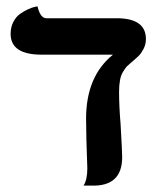

<svg xmlns="http://www.w3.org/2000/svg" viewBox="-20 -579 478 600"><path d="M352.1 -292Q352.1 -247.1 356.9 -189.9Q361.8 -104.5 361.8 -87.9Q361.8 4.4 265.1 1H241.2Q252.9 -17.6 252.9 -53.2Q252.9 -61.5 250 -142.1Q250 -153.8 249.5 -175.8Q249 -197.8 249 -208Q249 -340.3 333 -408.2H109.9Q13.2 -408.2 13.2 -473.1Q13.2 -494.1 21.7 -510.5Q30.3 -526.9 42.7 -535.6Q55.2 -544.4 67.6 -550Q80.1 -555.7 88.9 -557.6L97.2 -559.1Q106 -522 125 -522H344.2Q436 -522 436 -457Q436 -440.4 428.5 -426Q420.9 -411.6 413.1 -404.1Q405.3 -396.5 390.1 -383.8Q381.3 -376.5 376 -371.1Q371.1 -365.2 364.5 -354.7Q357.9 -344.2 355 -328.6Q352.1 -313 352.1 -292Z"/></svg>

Font: Linux Libertine G
Style: Semibold
Weight: 600
Designer: Philipp H. Poll
Foundry: Philipp H. Poll
Version: Version 5.1.1